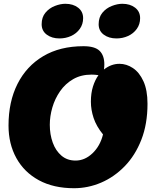

<svg xmlns="http://www.w3.org/2000/svg" viewBox="-20 -969 814 1014"><path d="M371 25Q263 25 185.5 -17Q108 -59 66.5 -134Q25 -209 25 -306Q25 -432 72.5 -526Q120 -620 208.5 -672.5Q297 -725 421 -725Q481 -725 506 -700.5Q531 -676 531 -629Q531 -622 530.5 -616Q530 -610 529 -602Q567 -632 611 -632Q648 -632 682 -609.5Q716 -587 737.5 -540Q759 -493 759 -421Q759 -314 726.5 -231Q694 -148 638.5 -91Q583 -34 514 -4.5Q445 25 371 25ZM379 -121Q428 -121 468.5 -159.5Q509 -198 524 -259Q489 -302 474.5 -345.5Q460 -389 460 -432Q460 -477 471 -512Q482 -547 500 -572Q482 -575 464 -575Q408 -575 366.5 -551Q325 -527 297.5 -487.5Q270 -448 256.5 -401.5Q243 -355 243 -310Q243 -259 258.5 -216Q274 -173 304.5 -147Q335 -121 379 -121ZM595 -766Q555 -766 528 -786Q501 -806 501 -841Q501 -878 521 -902Q541 -926 570.5 -937.5Q600 -949 626 -949Q667 -949 693.5 -928.5Q720 -908 720 -873Q720 -841 702.5 -816.5Q685 -792 656.5 -779Q628 -766 595 -766ZM294 -766Q254 -766 227 -786Q200 -806 200 -841Q200 -878 220 -902Q240 -926 269.5 -937.5Q299 -949 325 -949Q366 -949 392.5 -928.5Q419 -908 419 -873Q419 -841 401.5 -816.5Q384 -792 355.5 -779Q327 -766 294 -766Z"/></svg>

Font: Lemon
Style: Regular
Weight: 400
Designer: Eduardo Rodriguez Tunni
Foundry: Eduardo Rodriguez Tunni
Version: Version 1.003; ttfautohint (v1.8.4.7-5d5b);gftools[0.9.24]